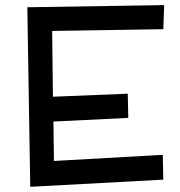

<svg xmlns="http://www.w3.org/2000/svg" viewBox="-20 -720 699 744"><path d="M477.1 -263.2 187 -249 189 -96.2 610.8 -120.1 612.8 -23.9 97.2 3.9 85.9 -691.9 616.2 -700.2 612.8 -606.9 182.1 -600.1 185.1 -345.2 475.1 -356.9Z"/></svg>

Font: McLaren
Style: Regular
Weight: 400
Designer: Astigmatic (AOETI)
Foundry: Astigmatic (AOETI)
Version: Version 1.000